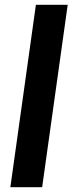

<svg xmlns="http://www.w3.org/2000/svg" viewBox="-20 -777 301 797"><path d="M155 0 261 -757H129L23 0Z"/></svg>

Font: Plus Jakarta Sans
Style: Bold Italic
Weight: 700
Italic angle: -8°
Designer: Gumpita Rahayu
Foundry: Tokotype
Version: Version 2.071;gftools[0.9.30]